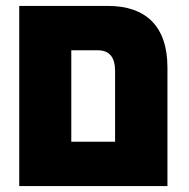

<svg xmlns="http://www.w3.org/2000/svg" viewBox="-20 -629 640 649"><path d="M45 0H546V-401C546 -541 472 -609 345 -609H45ZM221 -150V-459H311C349 -459 369 -436 369 -390V-150Z"/></svg>

Font: Noto Sans Hebrew Condensed Black
Style: Regular
Weight: 900
Width: 3
Designer: Monotype Design Team
Foundry: Monotype Imaging Inc.
Version: Version 2.004